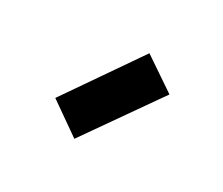

<svg xmlns="http://www.w3.org/2000/svg" viewBox="-44 -746 301 259"><g transform="rotate(20 107.0 -616.5)"><path d="M79.1 -544.9 36.1 -587.9 134.8 -688 179.2 -645Z"/></g></svg>

Font: Rawengulk
Style: Bold
Weight: 700
Version: Version 0.92